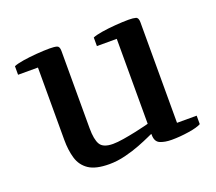

<svg xmlns="http://www.w3.org/2000/svg" viewBox="-95 -637 877 780"><g transform="rotate(-20 344.0 -247.5)"><path d="M370.6 -453.1V-490.2Q384.3 -496.1 411.6 -500.5Q439 -504.9 470.7 -507.3Q502.4 -509.8 527.8 -509.8Q547.9 -509.8 558.8 -506.6Q569.8 -503.4 569.8 -483.9V-48.8H654.8V-12.2Q638.2 -2.9 600.1 2.9Q562 8.8 526.9 8.8Q497.1 8.8 476.8 0.2Q456.5 -8.3 456.5 -38.1V-42Q456.5 -43 438.2 -34.4Q419.9 -25.9 389.9 -14.2Q359.9 -2.4 324.5 6.3Q289.1 15.1 254.9 15.1Q196.3 15.1 166.5 -4.9Q136.7 -24.9 126.2 -60.1Q115.7 -95.2 115.7 -140.1V-453.1H29.8V-490.2Q43.5 -496.1 70.8 -500.5Q98.1 -504.9 129.6 -507.3Q161.1 -509.8 186.5 -509.8Q207 -509.8 217.8 -506.6Q228.5 -503.4 228.5 -483.9V-149.9Q228.5 -100.6 241.7 -78.9Q254.9 -57.1 296.9 -57.1Q315.4 -57.1 342.5 -61.5Q369.6 -65.9 395.8 -71.5Q421.9 -77.1 439.5 -81.5Q457 -85.9 456.5 -85.9V-453.1Z"/></g></svg>

Font: Artifika
Style: Regular
Weight: 400
Designer: Yulya Zhdanova, Ivan Petrov | Cyreal.org
Foundry: Cyreal.org
Version: Version 1.102; ttfautohint (v1.8.4.7-5d5b)